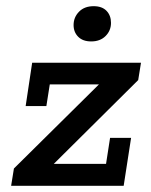

<svg xmlns="http://www.w3.org/2000/svg" viewBox="-20 -601 488 621"><path d="M16 0 25 -56 300 -328H141L130 -258H63L84 -398H436L427 -342L154 -71H323L336 -155H404L380 0ZM275 -467Q248 -467 233 -482Q218 -497 218 -520Q218 -545 235.5 -563Q253 -581 283 -581Q310 -581 324.5 -566Q339 -551 339 -527Q339 -502 321.5 -484.5Q304 -467 275 -467Z"/></svg>

Font: Rokkitt SemiBold Medium
Style: Italic
Weight: 500
Italic angle: -9°
Version: Version 3.103